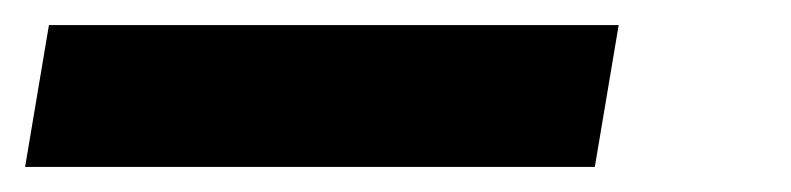

<svg xmlns="http://www.w3.org/2000/svg" viewBox="-34 -20 630 153"><path d="M-14 113H440L459 0H5Z"/></svg>

Font: Iosevka Sparkle XBdObl
Style: Regular
Weight: 800
Italic angle: -9°
Designer: Belleve Invis
Foundry: Belleve Invis
Version: Version 4.5.0; ttfautohint (v1.8.3)